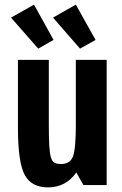

<svg xmlns="http://www.w3.org/2000/svg" viewBox="-20 -803 529 833"><path d="M191.8 -543.4H57.8V-249Q57.8 -98.6 87.1 -44.3Q116.4 10 188.6 10Q227.2 10 258.2 -6.5Q289.2 -23 311 -54.8L342 0H442.8V-543.4H309V-262Q309 -156.4 296.4 -123.9Q283.8 -91.4 244.6 -91.4Q227.8 -91.4 217.1 -96.8Q206.4 -102.2 201 -120.2Q195.6 -138.2 193.7 -172.6Q191.8 -207 191.8 -264.2ZM394.6 -629.8 309 -782.8 210 -726.6 327.2 -592ZM212.4 -629.8 127.6 -782.8 27.8 -726.6 145.8 -592Z"/></svg>

Font: Secuela Light
Style: Regular
Weight: 300
Designer: Fernando Haro
Foundry: deFharo
Version: Version 1.708